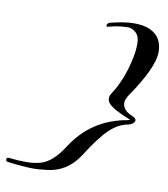

<svg xmlns="http://www.w3.org/2000/svg" viewBox="-182 -690 707 806"><g transform="rotate(10 171.0 -287.0)"><path d="M352 -318Q342 -300 342 -289Q342 -256 386 -239Q406 -230 399.5 -217.5Q393 -205 373 -201Q333 -194 296 -159Q259 -124 206 -40Q155 38 68 46Q34 50 16 50Q-31 50 -97 41Q-105 40 -105 32Q-105 29 -102.5 25.5Q-100 22 -78 25Q-56 28 -21 28Q14 28 42 20Q91 5 136 -65Q217 -193 369 -219L379 -222Q300 -253 282 -276Q275 -286 275 -296Q275 -306 282 -317Q328 -387 347 -484Q353 -512 353 -543Q353 -574 336.5 -588.5Q320 -603 304 -603Q262 -603 221 -591Q213 -588 212 -596Q214 -604 222 -608Q284 -624 325.5 -624Q367 -624 393 -612Q447 -588 447 -522Q447 -456 352 -318Z"/></g></svg>

Font: Arizonia
Style: Regular
Weight: 400
Designer: Robert E. Leuschke
Foundry: Robert E. Leuschke
Version: Version 1.003